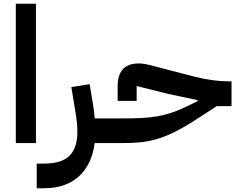

<svg xmlns="http://www.w3.org/2000/svg" viewBox="-20 -760 1270 1020"><path d="M64 -740H171V0H64Z M175 109H214Q310 109 351 65.5Q392 22 391 -61Q391 -86 388 -113.5Q385 -141 380 -170L359 -297L456 -313L471 -225Q480 -175 483 -131H576V-27L549 0H483Q476 54 456 98Q436 142 403 173.5Q370 205 323 222.5Q276 240 215 240H175Z M549 -104 576 -131H635Q687 -131 730 -133Q773 -135 812 -141.5Q851 -148 890.5 -161Q930 -174 977 -197L1030 -223V-228L874 -261L706 -303V-224H605V-301Q605 -423 717 -423Q724 -423 732 -422.5Q740 -422 750.5 -420Q761 -418 776 -414.5Q791 -411 812 -405L1020 -351Q1065 -340 1108.5 -334Q1152 -328 1191 -328H1210V-196H1131L1025 -127Q960 -85 909 -59.5Q858 -34 812.5 -21Q767 -8 724.5 -4Q682 0 635 0H549Z"/></svg>

Font: IBM Plex Sans Arabic SmBld
Style: Regular
Weight: 600
Designer: Mike Abbink, Paul van der Laan, Pieter van Rosmalen, Wael Morcos, Khajak Apelian
Foundry: Bold Monday
Version: Version 1.005